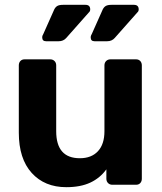

<svg xmlns="http://www.w3.org/2000/svg" viewBox="-20 -766 671 796"><path d="M372 -595Q356 -595 356 -611Q356 -615 357.5 -619Q359 -623 361 -626L406 -727Q411 -737 419 -741.5Q427 -746 443 -746H535Q555 -746 555 -727Q555 -719 549 -714L456 -609Q444 -595 424 -595ZM171 -595Q155 -595 155 -611Q155 -615 156.5 -619Q158 -623 160 -626L205 -727Q210 -737 218 -741.5Q226 -746 242 -746H334Q354 -746 354 -727Q354 -719 348 -714L255 -609Q243 -595 223 -595ZM255 10Q165 10 111.5 -49Q58 -108 58 -216V-495Q58 -506 64.5 -513Q71 -520 82 -520H188Q199 -520 206 -513Q213 -506 213 -495V-222Q213 -110 311 -110Q359 -110 386 -139Q413 -168 413 -222V-495Q413 -506 420 -513Q427 -520 438 -520H544Q555 -520 561.5 -513Q568 -506 568 -495V-25Q568 -14 561.5 -7Q555 0 544 0H446Q435 0 428 -7Q421 -14 421 -25V-64Q395 -28 354.5 -9Q314 10 255 10Z"/></svg>

Font: Fz Rubik SemBd
Style: Regular
Weight: 600
Designer: Hubert and Fischer
Foundry: Hubert and Fischer
Version: Vit hóa bi FontZin.com